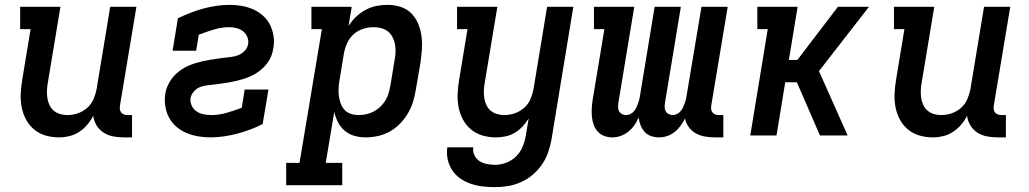

<svg xmlns="http://www.w3.org/2000/svg" viewBox="-20 -558 4240 791"><path d="M223 8Q194 8 167 0Q140 -8 119.5 -25.5Q99 -43 86.5 -67Q74 -91 69 -118Q64 -145 65.5 -174Q67 -203 72 -232L106 -438H63V-530H229L177 -217Q174 -201 173.5 -185.5Q173 -170 175 -155Q177 -140 183.5 -126Q190 -112 201 -102.5Q212 -93 226.5 -88.5Q241 -84 257 -84Q279 -84 300 -91Q321 -98 338.5 -113Q356 -128 365 -149Q374 -170 378 -191L434 -530H542L474 -122Q473 -114 474 -107Q475 -100 479.5 -94.5Q484 -89 491 -86.5Q498 -84 506 -84H524V8H491Q468 8 446.5 4Q425 0 407 -11.5Q389 -23 378 -41Q367 -59 364 -81Q354 -61 339 -43.5Q324 -26 305 -14Q286 -2 265 3Q244 8 223 8Z M847 8Q821 8 795.5 3.5Q770 -1 747.5 -10.5Q725 -20 706.5 -36Q688 -52 676.5 -73.5Q665 -95 661 -120.5Q657 -146 661 -172Q663 -186 669 -200.5Q675 -215 683.5 -228Q692 -241 703.5 -252Q715 -263 728.5 -272Q742 -281 756 -287Q770 -293 784.5 -297.5Q799 -302 814 -305.5Q829 -309 844 -311.5Q859 -314 874 -316Q889 -318 903.5 -320Q918 -322 933 -323.5Q948 -325 962.5 -331Q977 -337 988.5 -349Q1000 -361 1002 -376Q1005 -391 999 -405.5Q993 -420 981.5 -429Q970 -438 955 -442Q940 -446 925 -446Q894 -446 862 -436.5Q830 -427 799 -415L788 -349H691L713 -483Q739 -495 765.5 -505.5Q792 -516 818.5 -523Q845 -530 872.5 -534Q900 -538 927 -538Q952 -538 977 -533.5Q1002 -529 1024 -519Q1046 -509 1064 -493Q1082 -477 1092.5 -455.5Q1103 -434 1107 -409Q1111 -384 1106 -359Q1104 -344 1098.5 -329.5Q1093 -315 1084 -302Q1075 -289 1063.5 -278Q1052 -267 1039 -258.5Q1026 -250 1011.5 -243.5Q997 -237 982.5 -232.5Q968 -228 953 -224.5Q938 -221 923.5 -218.5Q909 -216 894 -214Q879 -212 864 -210Q849 -208 834 -206.5Q819 -205 804.5 -199.5Q790 -194 779 -181.5Q768 -169 765 -155Q763 -138 769.5 -123.5Q776 -109 788.5 -100Q801 -91 817 -87.5Q833 -84 850 -84Q881 -84 913 -93Q945 -102 976 -114L988 -189H1086L1062 -47Q1037 -34 1010 -24Q983 -14 956 -7Q929 0 901.5 4Q874 8 847 8Z M1159 205V113H1214L1306 -438H1263V-530H1429L1416 -451Q1429 -472 1447 -489Q1465 -506 1486.5 -517.5Q1508 -529 1531 -533.5Q1554 -538 1577 -538Q1605 -538 1631 -529.5Q1657 -521 1675 -502.5Q1693 -484 1703 -459.5Q1713 -435 1716.5 -408.5Q1720 -382 1718 -354Q1716 -326 1712 -298L1693 -188Q1689 -163 1681.5 -138.5Q1674 -114 1660.5 -91Q1647 -68 1628 -48.5Q1609 -29 1585.5 -16Q1562 -3 1536.5 2.5Q1511 8 1486 8Q1462 8 1439.5 1.5Q1417 -5 1400 -19.5Q1383 -34 1372.5 -54.5Q1362 -75 1357 -97L1322 113H1390V205ZM1458 -84Q1474 -84 1489.5 -87.5Q1505 -91 1519.5 -98.5Q1534 -106 1546 -117.5Q1558 -129 1567 -143Q1576 -157 1580.5 -172.5Q1585 -188 1588 -203L1606 -313Q1609 -329 1609.5 -345.5Q1610 -362 1607 -377Q1604 -392 1597 -405.5Q1590 -419 1578 -428.5Q1566 -438 1551 -442Q1536 -446 1519 -446Q1519 -446 1519 -446Q1519 -446 1519 -446Q1497 -446 1475.5 -439Q1454 -432 1437 -417Q1420 -402 1410.5 -381Q1401 -360 1397 -339L1379 -229Q1376 -212 1375 -195.5Q1374 -179 1376 -163Q1378 -147 1383.5 -132Q1389 -117 1399.5 -105.5Q1410 -94 1425.5 -89Q1441 -84 1458 -84Z M2019 213Q1993 213 1968 210Q1943 207 1919.5 199Q1896 191 1876.5 177.5Q1857 164 1843.5 144Q1830 124 1824.5 99Q1819 74 1823 49H1930Q1927 66 1934.5 81.5Q1942 97 1955 105.5Q1968 114 1985 117.5Q2002 121 2019 121Q2042 121 2065 112.5Q2088 104 2105.5 87Q2123 70 2132.5 47.5Q2142 25 2146 2L2158 -70Q2147 -52 2132.5 -36.5Q2118 -21 2100 -10.5Q2082 0 2062 4Q2042 8 2023 8Q1994 8 1967 0Q1940 -8 1919.5 -25.5Q1899 -43 1886.5 -67Q1874 -91 1869 -118Q1864 -145 1865.5 -174Q1867 -203 1872 -232L1906 -438H1863V-530H2029L1977 -217Q1974 -201 1973.5 -185.5Q1973 -170 1975 -155Q1977 -140 1983.5 -126Q1990 -112 2001 -102.5Q2012 -93 2026.5 -88.5Q2041 -84 2057 -84Q2079 -84 2100 -91Q2121 -98 2138.5 -113Q2156 -128 2165 -149Q2174 -170 2178 -191L2234 -530H2342L2252 17Q2247 44 2238 70Q2229 96 2213 119.5Q2197 143 2174.5 162Q2152 181 2126 192.5Q2100 204 2073 208.5Q2046 213 2019 213Z M2695 8Q2695 8 2695 8Q2695 8 2695 8Q2678 8 2662 2.5Q2646 -3 2635.5 -15Q2625 -27 2619 -42Q2613 -57 2611 -74Q2604 -57 2593.5 -42Q2583 -27 2568.5 -15.5Q2554 -4 2537 2Q2520 8 2503 8Q2485 8 2469 2Q2453 -4 2442 -16.5Q2431 -29 2425.5 -45Q2420 -61 2418.5 -78Q2417 -95 2418 -113Q2419 -131 2422 -149L2470 -438H2427V-530H2593L2527 -131Q2526 -122 2526.5 -113.5Q2527 -105 2531.5 -98Q2536 -91 2543.5 -87.5Q2551 -84 2560 -84Q2569 -84 2577.5 -88.5Q2586 -93 2592 -100Q2598 -107 2602 -115.5Q2606 -124 2609 -132.5Q2612 -141 2614 -149.5Q2616 -158 2617 -166L2677 -530H2785L2719 -131Q2718 -122 2718.5 -113.5Q2719 -105 2723.5 -98Q2728 -91 2736 -87.5Q2744 -84 2752 -84Q2761 -84 2769.5 -88.5Q2778 -93 2784 -100Q2790 -107 2794 -115.5Q2798 -124 2801 -132.5Q2804 -141 2806 -149.5Q2808 -158 2809 -166L2870 -530H2978L2910 -122Q2909 -114 2910 -107Q2911 -100 2915.5 -94.5Q2920 -89 2927 -86.5Q2934 -84 2941 -84H2960V8H2926Q2905 8 2884.5 4.5Q2864 1 2847 -8.5Q2830 -18 2818 -34Q2806 -50 2802 -70Q2794 -54 2783.5 -39.5Q2773 -25 2759 -14Q2745 -3 2728.5 2.5Q2712 8 2695 8Z M3071 0 3143 -438H3100V-530H3266L3230 -311H3265L3432 -530H3560L3354 -265L3472 0H3358L3263 -219H3215L3179 0Z M3823 8Q3794 8 3767 0Q3740 -8 3719.5 -25.5Q3699 -43 3686.5 -67Q3674 -91 3669 -118Q3664 -145 3665.5 -174Q3667 -203 3672 -232L3706 -438H3663V-530H3829L3777 -217Q3774 -201 3773.5 -185.5Q3773 -170 3775 -155Q3777 -140 3783.5 -126Q3790 -112 3801 -102.5Q3812 -93 3826.5 -88.5Q3841 -84 3857 -84Q3879 -84 3900 -91Q3921 -98 3938.5 -113Q3956 -128 3965 -149Q3974 -170 3978 -191L4034 -530H4142L4074 -122Q4073 -114 4074 -107Q4075 -100 4079.5 -94.5Q4084 -89 4091 -86.5Q4098 -84 4106 -84H4124V8H4091Q4068 8 4046.5 4Q4025 0 4007 -11.5Q3989 -23 3978 -41Q3967 -59 3964 -81Q3954 -61 3939 -43.5Q3924 -26 3905 -14Q3886 -2 3865 3Q3844 8 3823 8Z"/></svg>

Font: Iosevka Slab Semibold Extended
Style: Italic
Weight: 600
Width: 7
Italic angle: -9°
Monospace: yes
Designer: Belleve Invis
Foundry: Belleve Invis
Version: Version 11.1.0; ttfautohint (v1.8.3)